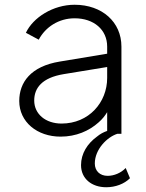

<svg xmlns="http://www.w3.org/2000/svg" viewBox="-20 -563 613 808"><path d="M235 12C300 12 355 -12 395 -48C410 -61 422 -76 431 -91V-12C416 -7 401 1 388 12C348 41 321 83 321 132C321 189 366 225 427 225C466 225 503 211 527 187L509 144C489 165 460 177 433 177C400 177 379 156 379 125C379 66 430 14 474 0H491V-367C491 -470 410 -543 294 -543C203 -543 119 -489 89 -425L143 -396C171 -449 227 -486 294 -486C375 -486 431 -438 431 -367V-337L232 -304C109 -284 61 -216 61 -138C61 -50 136 12 235 12ZM431 -281V-235C431 -132 354 -43 239 -43C172 -43 124 -83 124 -140C124 -193 157 -236 248 -251Z"/></svg>

Font: Plus Jakarta Sans Light
Style: Regular
Weight: 300
Designer: Gumpita Rahayu
Foundry: Tokotype
Version: Version 2.071;gftools[0.9.30]